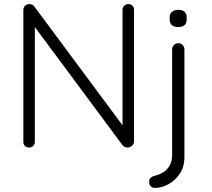

<svg xmlns="http://www.w3.org/2000/svg" viewBox="-20 -720 1037 937"><path d="M606 -700Q619 -700 626.5 -692Q634 -684 634 -672V-32Q634 -17 624.5 -8.5Q615 0 603 0Q597 0 590 -2.5Q583 -5 579 -10L133 -611L150 -620V-27Q150 -16 142 -8Q134 0 122 0Q109 0 101.5 -8Q94 -16 94 -27V-670Q94 -685 103 -692.5Q112 -700 123 -700Q129 -700 136 -697.5Q143 -695 147 -689L588 -95L578 -77V-672Q578 -684 586.5 -692Q595 -700 606 -700ZM880 46Q880 94 857.5 127.5Q835 161 802 179Q769 197 736 197Q723 197 715.5 189Q708 181 708 170V166Q708 154 716 147Q724 140 734 138Q757 133 776.5 121Q796 109 808 88Q820 67 820 37V-479Q820 -491 828.5 -500Q837 -509 850 -509Q863 -509 871.5 -500Q880 -491 880 -479ZM850 -588Q829 -588 818.5 -597.5Q808 -607 808 -625V-635Q808 -653 819.5 -662.5Q831 -672 851 -672Q870 -672 880.5 -662.5Q891 -653 891 -635V-625Q891 -607 880.5 -597.5Q870 -588 850 -588Z"/></svg>

Font: Quicksand Light
Style: Regular
Weight: 400
Version: Version 3.004